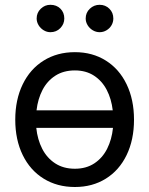

<svg xmlns="http://www.w3.org/2000/svg" viewBox="-20 -749 607 780"><path d="M42 -262.7Q42 -344.2 72.3 -406.5Q102.5 -468.8 157.5 -502.9Q212.4 -537.1 284.2 -537.1Q355.5 -537.1 409.9 -502.9Q464.4 -468.8 494.4 -406.5Q524.4 -344.2 524.4 -262.7Q524.4 -181.2 494.4 -119.1Q464.4 -57.1 409.9 -23.2Q355.5 10.7 284.2 10.7Q212.4 10.7 157.5 -23.2Q102.5 -57.1 72.3 -119.1Q42 -181.2 42 -262.7ZM439 -229.5H127.4Q132.3 -182.1 151.4 -144.8Q170.4 -107.4 204.1 -85.4Q237.8 -63.5 284.2 -63.5Q330.1 -63.5 363.3 -85.4Q396.5 -107.4 415.3 -144.8Q434.1 -182.1 439 -229.5ZM438 -300.8Q432.6 -347.2 413.6 -383.8Q394.5 -420.4 361.8 -441.7Q329.1 -462.9 284.2 -462.9Q238.3 -462.9 205.1 -441.7Q171.9 -420.4 152.8 -383.8Q133.8 -347.2 128.4 -300.8ZM128.9 -673.8Q128.9 -697.3 145.5 -713.4Q162.1 -729.5 184.6 -729.5Q209.5 -729.5 225.3 -713.9Q241.2 -698.2 241.2 -673.8Q241.2 -651.4 225.1 -634.8Q209 -618.2 184.6 -618.2Q170.4 -618.2 157.5 -626Q144.5 -633.8 136.7 -646.7Q128.9 -659.7 128.9 -673.8ZM328.1 -673.8Q328.1 -697.8 345 -713.6Q361.8 -729.5 384.8 -729.5Q408.2 -729.5 424.3 -713.6Q440.4 -697.8 440.4 -673.8Q440.4 -659.2 433.1 -646.5Q425.8 -633.8 412.8 -626Q399.9 -618.2 384.8 -618.2Q370.1 -618.2 356.9 -626Q343.8 -633.8 335.9 -646.7Q328.1 -659.7 328.1 -673.8Z"/></svg>

Font: Pretendard GOV
Style: Regular
Weight: 400
Designer: Base glyphs from Inter by Rasmus Andersson; Hangeul glyphs from Noto Sans CJK(Source Han Sans) by Jang Soo-young and Kan
Foundry: Kil Hyung-jin
Version: Version 1.309